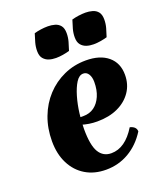

<svg xmlns="http://www.w3.org/2000/svg" viewBox="-151 -921 888 1036"><g transform="rotate(-20 293.0 -402.5)"><path d="M279 15Q212 15 162 -15Q112 -45 84 -100Q56 -155 56 -229Q56 -303 80 -366.5Q104 -430 147.5 -477Q191 -524 249.5 -550.5Q308 -577 376 -577Q457 -577 503 -538.5Q549 -500 549 -432Q549 -377 520.5 -335Q492 -293 441.5 -269.5Q391 -246 323 -246Q299 -246 276.5 -249.5Q254 -253 232 -260L235 -299H261Q298 -299 324 -318Q350 -337 365 -371.5Q380 -406 380 -452Q380 -480 369 -497.5Q358 -515 339 -515Q315 -515 297 -486.5Q279 -458 266 -413.5Q253 -369 247 -320.5Q241 -272 241 -232Q241 -139 265 -99Q289 -59 336 -59Q416 -59 476 -157Q512 -148 512 -120Q471 -55 411 -20Q351 15 279 15ZM309 -656Q292 -651 271 -647.5Q250 -644 231 -644Q209 -644 190.5 -650Q172 -656 159.5 -671Q147 -686 147 -714Q147 -738 153.5 -761.5Q160 -785 168 -809Q185 -814 206 -817Q227 -820 247 -820Q267 -820 286.5 -814.5Q306 -809 318 -794Q330 -779 330 -751Q330 -726 323.5 -703Q317 -680 309 -656ZM525 -656Q508 -651 487 -647.5Q466 -644 447 -644Q425 -644 406.5 -650Q388 -656 375.5 -671Q363 -686 363 -714Q363 -738 369.5 -761.5Q376 -785 384 -809Q401 -814 422 -817Q443 -820 463 -820Q483 -820 502.5 -814.5Q522 -809 534 -794Q546 -779 546 -751Q546 -726 539.5 -703Q533 -680 525 -656Z"/></g></svg>

Font: Merienda ExtraBold
Style: Regular
Weight: 800
Designer: Eduardo Rodriguez Tunni
Foundry: Eduardo Rodriguez Tunni
Version: Version 2.001